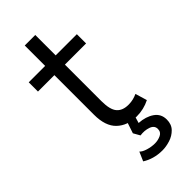

<svg xmlns="http://www.w3.org/2000/svg" viewBox="-269 -678 955 955"><g transform="rotate(-45 208.0 -201.0)"><path d="M279.5 15Q215 15 175 -23Q135 -61 135 -142V-420H19.5V-485H135V-628.5H209V-485H358V-420H209V-163Q209 -103 229.8 -79Q250.5 -55 292 -55Q310.5 -55 326 -59Q341.5 -63 354 -69L372.5 -7Q329.5 15 279.5 15ZM251 225Q219.5 225 192.5 217.2Q165.5 209.5 144 195.5L165 147.5Q175 159 199.8 166.5Q224.5 174 248.5 174Q270.5 174 290.2 164.8Q310 155.5 310 133Q310 109 283.5 99.8Q257 90.5 226 95L206.5 60.5L233.5 -20H282L263 44.5Q311 47.5 342.8 69.5Q374.5 91.5 374.5 131.5Q374.5 165.5 354.2 186.2Q334 207 305.2 216Q276.5 225 251 225Z"/></g></svg>

Font: Geologica ExtraLight
Style: Regular
Weight: 200
Designer: Sindre Bremnes, Frode Helland
Foundry: Monokrom Skriftforlag AS
Version: Version 1.010; ttfautohint (v1.8.4.7-5d5b);gftools[0.9.28]